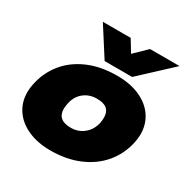

<svg xmlns="http://www.w3.org/2000/svg" viewBox="-163 -841 972 997"><g transform="rotate(30 323.5 -342.5)"><path d="M172 -700H339L382 -629L455 -700H632L447 -528H282ZM15 -188Q15 -213 21 -240Q37 -315 83.5 -372.5Q130 -430 205 -462.5Q280 -495 378 -495Q456 -495 514 -469Q572 -443 603 -397Q634 -351 634 -291Q634 -267 628 -240Q612 -165 564.5 -107.5Q517 -50 441.5 -17.5Q366 15 269 15Q193 15 135.5 -10.5Q78 -36 46.5 -82Q15 -128 15 -188ZM423 -240Q426 -257 426 -272Q426 -305 407 -322Q388 -339 345 -339Q300 -339 267.5 -312.5Q235 -286 226 -240Q222 -218 222 -208Q222 -140 302 -140Q347 -140 380 -167Q413 -194 423 -240Z"/></g></svg>

Font: Prompt ExtraBold
Style: Italic
Weight: 800
Italic angle: -12°
Designer: Katatrad Team
Foundry: CadsonDemak
Version: Version 1.001